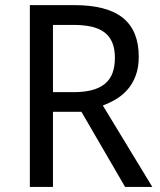

<svg xmlns="http://www.w3.org/2000/svg" viewBox="-20 -734 630 754"><path d="M188 -294.9V0H97.2V-713.9H271Q400.9 -713.9 462.9 -663.6Q524.9 -613.3 524.9 -511.2Q524.9 -468.8 512.9 -437Q501 -405.3 481.2 -382.6Q461.4 -359.9 436 -344.7Q410.6 -329.6 383.8 -319.8L578.1 0H471.2L299.8 -294.9ZM188 -372.1H268.1Q312 -372.1 342.8 -380.6Q373.5 -389.2 393.3 -406Q413.1 -422.9 422.1 -448Q431.2 -473.1 431.2 -506.8Q431.2 -542 421.1 -566.4Q411.1 -590.8 390.9 -606.4Q370.6 -622.1 339.6 -629.2Q308.6 -636.2 266.1 -636.2H188Z"/></svg>

Font: Droid Sans
Style: Regular
Weight: 400
Version: Version 1.00 build 113